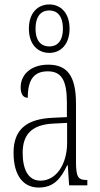

<svg xmlns="http://www.w3.org/2000/svg" viewBox="-20 -834 451 864"><path d="M202 -596C253 -596 293 -634 293 -705C293 -776 253 -814 202 -814C150 -814 110 -776 110 -705C110 -634 150 -596 202 -596ZM202 -625C168 -625 140 -646 140 -705C140 -765 168 -787 202 -787C235 -787 263 -765 263 -705C263 -646 235 -625 202 -625ZM154 10C224 10 255 -33 282 -90H285L291 0H373V-24H371C333 -24 322 -35 322 -105V-367C322 -496 280 -543 197 -543C120 -543 73 -499 73 -441C73 -411 84 -394 105 -394C105 -476 133 -513 195 -513C258 -513 281 -471 281 -371V-307L218 -304C99 -299 41 -251 41 -147C41 -41 87 10 154 10ZM162 -21C107 -21 82 -72 82 -146C82 -227 121 -274 223 -278L282 -281V-191C282 -95 233 -21 162 -21Z"/></svg>

Font: Noto Serif Khmer ExtraCondensed ExtraLight
Style: Regular
Weight: 200
Width: 2
Designer: Danh Hong and the Monotype Design Team
Foundry: Monotype Imaging Inc.
Version: Version 2.004